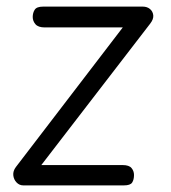

<svg xmlns="http://www.w3.org/2000/svg" viewBox="-20 -561 518 581"><path d="M50.5 0Q38.5 0 30 -9Q21.5 -18 20.2 -30.8Q19 -43.5 28 -55.5L351.5 -478H115.5Q95.5 -478 87.2 -487.8Q79 -497.5 79 -509.5Q79 -522 85 -531.5Q91 -541 110.5 -541H412Q425 -541 433.8 -533.8Q442.5 -526.5 443.8 -514.8Q445 -503 434.5 -489.5L105 -61.5H351Q370.5 -61.5 378 -52.5Q385.5 -43.5 385.5 -31.5Q385.5 -17.5 380 -8.8Q374.5 0 355 0Z"/></svg>

Font: Edu SA Hand
Style: Regular
Weight: 400
Designer: Tina and Corey Anderson, Eben Sorkin, Mirko Velimirovic
Foundry: Google for Education
Version: Version 2.000